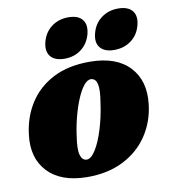

<svg xmlns="http://www.w3.org/2000/svg" viewBox="-79 -747 728 827"><g transform="rotate(-10 285.0 -334.0)"><path d="M334.5 -475Q449 -474 506 -412.8Q563 -351.5 551 -250.5Q542.5 -175 502.2 -115Q462 -55 393.8 -20.8Q325.5 13.5 233.5 12.5Q121 11 64.2 -49.8Q7.5 -110.5 20 -210.5Q28.5 -285.5 66.5 -345.8Q104.5 -406 171.5 -440.8Q238.5 -475.5 334.5 -475ZM245 -62Q265.5 -60.5 286.2 -93.5Q307 -126.5 323.2 -179.8Q339.5 -233 347.5 -291.5Q357 -348.5 351.2 -373.2Q345.5 -398 326 -400Q309.5 -401.5 293.2 -381.2Q277 -361 262.8 -327Q248.5 -293 237.8 -251.5Q227 -210 221.5 -168Q213 -113 219.8 -88.5Q226.5 -64 245 -62ZM229 -506.5Q186.5 -506.5 167.8 -529.5Q149 -552.5 159.5 -593Q170.5 -633.5 201.5 -656.5Q232.5 -679.5 274.5 -679.5Q317.5 -679.5 335.8 -656.5Q354 -633.5 343.5 -593Q332.5 -553 302 -529.8Q271.5 -506.5 229 -506.5ZM446 -506.5Q404 -506.5 385 -529.5Q366 -552.5 377 -593Q387.5 -633 418.8 -656.2Q450 -679.5 492 -679.5Q535.5 -679.5 554.2 -656.5Q573 -633.5 562 -593Q551.5 -553 520.5 -529.8Q489.5 -506.5 446 -506.5Z"/></g></svg>

Font: Fraunces 72pt S050 Black
Style: Italic
Weight: 900
Italic angle: -16°
Version: Version 1.000; ttfautohint (v1.8.3)